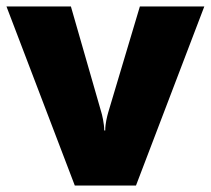

<svg xmlns="http://www.w3.org/2000/svg" viewBox="-20 -573 651 593"><path d="M211 0H400L611 -553H412L314 -225C311 -214 305 -192 305 -170H302C302 -191 295 -220 293 -226L199 -553H0Z"/></svg>

Font: Noto Sans Bengali Black
Style: Regular
Weight: 900
Designer: Jelle Bosma - Monotype Design Team
Foundry: Monotype Imaging Inc.
Version: Version 2.003